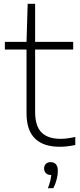

<svg xmlns="http://www.w3.org/2000/svg" viewBox="-20 -760 419 1006"><path d="M374.5 -42.5V-0.5Q333 9 292.5 9Q208 9 163.5 -34Q119 -77 119 -166.5V-500.5H5.5V-540.5H119L125 -740H164V-540.5H363.5V-500.5H164V-174.5Q164 -99.5 197.5 -66Q231 -32.5 298 -32.5Q330 -32.5 374.5 -42.5ZM283 135.5Q283 155.5 277 179.5Q271 203.5 259.5 226H231Q246 187.5 248.5 157H247Q230.5 157 220.8 147.5Q211 138 211 122.5Q211 108 220.2 98.8Q229.5 89.5 245 89.5Q263.5 89.5 273.2 101Q283 112.5 283 135.5Z"/></svg>

Font: Encode Sans Semi Expanded ExLight
Style: Regular
Weight: 275
Width: 6
Designer: Multiple Designers
Foundry: Impallari Type
Version: Version 2.000